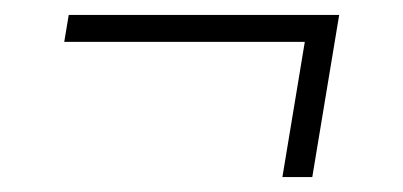

<svg xmlns="http://www.w3.org/2000/svg" viewBox="-20 -378 540 257"><path d="M358 -141 388 -322H66L72 -358H434L398 -141Z"/></svg>

Font: Iosevka Extralight Oblique
Style: Regular
Weight: 200
Italic angle: -9°
Monospace: yes
Designer: Belleve Invis
Foundry: Belleve Invis
Version: Version 32.5.0; ttfautohint (v1.8.4)